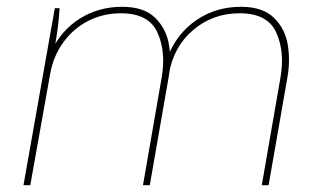

<svg xmlns="http://www.w3.org/2000/svg" viewBox="-20 -544 940 564"><path d="M141 -520H155Q154 -495 149.5 -461Q145 -427 138 -390L132 -396Q161 -456 215.5 -490Q270 -524 339 -524Q403 -524 436 -491.5Q469 -459 476.5 -411.5Q484 -364 475 -315L420 0H400L455 -317Q468 -392 442.5 -448.5Q417 -505 335 -505Q283 -505 239 -482.5Q195 -460 165.5 -419Q136 -378 127 -325L69 0H49ZM684 -505Q605 -505 547 -455.5Q489 -406 476 -325L473 -378Q500 -446 557 -485Q614 -524 688 -524Q752 -524 785 -491.5Q818 -459 825.5 -411.5Q833 -364 824 -315L769 0H749L804 -317Q817 -392 791.5 -448.5Q766 -505 684 -505Z"/></svg>

Font: Fixel Italic Variable 20240409 Display Thin
Style: Italic
Weight: 100
Italic angle: -10°
Designer: AlfaBravo + MacPaw
Foundry: Kyrylo Tkachov, Marchela Mozhyna, Serhii Makarenko, Maria Weinstein, Zakhar Kryvoshyya
Version: Version 1.211;Glyphs 3.2 (3225)